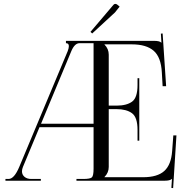

<svg xmlns="http://www.w3.org/2000/svg" viewBox="-20 -929 947 987"><path d="M454 -757 445 -765 563 -904Q567 -909 573 -909Q578 -909 583 -905L595 -895L571 -865ZM461 -707H389Q364 -707 347 -667L191 -293H461ZM373 0V-9H408Q444 -9 452.5 -17.5Q461 -26 461 -62V-275H183L98 -71Q93 -59 93 -48Q93 -31 106 -20Q119 -9 141 -9H190V0H8V-9H24Q53 -9 79 -71L328 -666Q334 -682 334 -692Q334 -707 319 -707V-719H772Q800 -719 809 -710H810L807 -756L816 -757L834 -486H816L812 -556Q808 -635 770 -668Q732 -701 658 -701H517V-700Q539 -678 539 -648V-386H579Q631 -386 659 -406.5Q687 -427 687 -492V-527H696V-206H687V-261Q687 -326 658.5 -347Q630 -368 579 -368H539V-71Q539 -41 517 -19V-18H716Q789 -18 824.5 -50Q860 -82 865 -153L871 -233H887L870 38L861 37L864 -9H863Q854 0 826 0Z"/></svg>

Font: FoglihtenNo06
Style: Regular
Weight: 500
Designer: gluk (gluksza@wp.pl)
Foundry: gluk (gluksza@wp.pl)
Version: Version 0.76